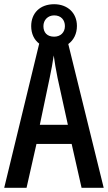

<svg xmlns="http://www.w3.org/2000/svg" viewBox="-20 -891 512 911"><path d="M367 0H472L304 -682C330 -701 345 -731 345 -768C345 -830 300 -871 237 -871C170 -871 128 -829 128 -767C128 -731 142 -702 166 -684L0 0H106L153 -208H320ZM237 -717C203 -717 186 -737 186 -767C186 -796 207 -818 237 -818C270 -818 288 -796 288 -767C288 -737 267 -717 237 -717ZM253 -522 302 -299H169L216 -523C223 -557 231 -598 235 -628C239 -596 245 -563 253 -522Z"/></svg>

Font: Noto Sans Gujarati ExtraCondensed Medium
Style: Regular
Weight: 500
Width: 2
Designer: Jelle Bosma - Monotype Design Team, Universal Thirst
Foundry: Monotype Imaging Inc.
Version: Version 2.106